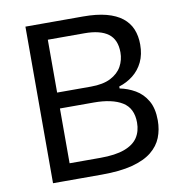

<svg xmlns="http://www.w3.org/2000/svg" viewBox="-80 -787 806 861"><g transform="rotate(-10 323.0 -356.5)"><path d="M314.5 0Q264.5 0 222 0Q179.5 0 146.6 0Q113.7 0 92.4 0Q92.4 -59.5 92.4 -114.6Q92.4 -169.7 92.4 -235.6V-475Q92.4 -541.7 92.4 -597.5Q92.4 -653.4 92.4 -713Q149.1 -713 216.4 -713Q283.7 -713 354.7 -713Q416.9 -713 460.7 -701.4Q504.5 -689.7 532.1 -667.9Q559.7 -646 572.6 -615Q585.4 -584 585.4 -545Q585.4 -499.5 569.1 -465.5Q552.7 -431.6 524.3 -409.1Q495.9 -386.6 460.2 -375.6V-366.6Q497 -359.3 529.9 -340.3Q562.8 -321.3 583.4 -286.2Q604 -251.2 604 -196Q604 -154.1 589.9 -118.4Q575.7 -82.6 542.8 -56Q509.8 -29.4 454 -14.7Q398.3 0 314.5 0ZM181.1 -75.2H321.5Q389.7 -75.2 431.4 -90.6Q473.1 -106 491.9 -134.4Q510.7 -162.9 510.7 -202.6Q510.7 -268.1 464.6 -296.4Q418.6 -324.7 335.7 -324.7H160.8V-397.1H335.3Q390.7 -397.1 425.3 -414.9Q459.9 -432.8 476 -461.9Q492 -491 492 -525.3Q492 -583.8 455.7 -610.8Q419.4 -637.8 347.9 -637.8H181.1Q181.1 -594.5 181.1 -551.5Q181.1 -508.4 181.1 -457.1V-252.3Q181.1 -202.2 181.1 -160Q181.1 -117.9 181.1 -75.2Z"/></g></svg>

Font: Commissioner Thin
Style: Regular
Weight: 100
Designer: Kostas Bartsokas
Foundry: Kostas Bartsokas
Version: Version 1.001;gftools[0.9.23]